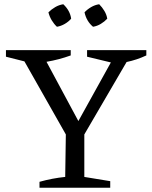

<svg xmlns="http://www.w3.org/2000/svg" viewBox="-20 -884 716 904"><path d="M166 0V-28Q227 -45 287 -51L290 -251L95 -595L8 -617V-648H313V-623Q258 -603 199 -593L349 -314L502 -590L390 -617V-648H669V-623Q624 -602 576 -592L377 -251V-51L499 -31V0ZM278 -864Q310 -834 315 -796Q303 -782 285 -771.5Q267 -761 248 -758Q234 -771 223.5 -788.5Q213 -806 208 -826Q222 -840 240 -850.5Q258 -861 278 -864ZM447 -864Q461 -850 471.5 -832.5Q482 -815 485 -796Q472 -782 454.5 -771.5Q437 -761 418 -758Q387 -784 378 -826Q391 -840 409 -850.5Q427 -861 447 -864Z"/></svg>

Font: Piazzolla SC
Style: Regular
Weight: 400
Designer: Juan Pablo del Peral
Foundry: Huerta Tipografica
Version: Version 1.330